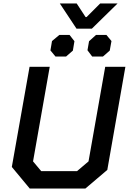

<svg xmlns="http://www.w3.org/2000/svg" viewBox="-20 -1084 741 1104"><path d="M48 -124 150 -700H266L170 -156L217 -100H423L489 -156L585 -700H701L597 -107L471 0H151ZM324 -1064H421L472 -986H478L556 -1064H656L508 -919H420ZM270 -794 279 -848 321 -883H380L408 -847L399 -793L360 -759H299ZM483 -795 492 -847 532 -883H592L621 -848L611 -793L572 -759H510Z"/></svg>

Font: Chakra Petch SemiBold
Style: Italic
Weight: 600
Italic angle: -10°
Designer: Katatrad Aksorn Co.,Ltd.
Foundry: Cadson Demak Co.,Ltd.
Version: Version 1.000; ttfautohint (v1.6)